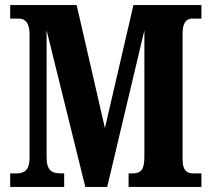

<svg xmlns="http://www.w3.org/2000/svg" viewBox="-20 -734 831 754"><path d="M20 0H232V-53H225C186 -53 163 -60 163 -118V-615L315 0H401L547 -615V-119C547 -67 534 -53 498 -53H485V0H771V-53H740C711 -53 697 -67 697 -109V-605C697 -647 715 -661 733 -661H771V-714H504L392 -231L281 -714H20V-661H55C76 -661 96 -647 96 -601V-113C96 -66 76 -53 44 -53H20Z"/></svg>

Font: Noto Serif Bengali ExtraCondensed ExtraBold
Style: Regular
Weight: 800
Width: 2
Designer: Juan Bruce, Universal Thirst, Indian Type Foundry and the Monotype Design Team.
Foundry: Monotype Imaging Inc.
Version: Version 2.003